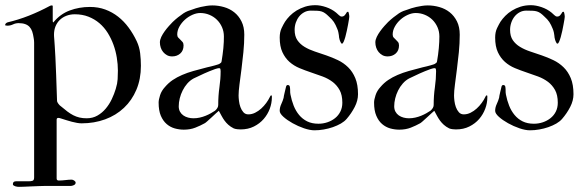

<svg xmlns="http://www.w3.org/2000/svg" viewBox="-37 -498 2263 741"><path d="M418 -225.6Q418 -250 413.8 -275.6Q409.7 -301.3 400.9 -325.4Q392.1 -349.6 378.7 -371.1Q365.2 -392.6 346.7 -408.4Q328.1 -424.3 304.4 -433.6Q280.8 -442.9 251.5 -442.9Q233.9 -442.9 219 -437Q204.1 -431.2 193.6 -420.9Q183.1 -410.6 177.2 -396.2Q171.4 -381.8 171.4 -364.3Q171.4 -361.3 171.6 -357.4Q171.9 -353.5 172.6 -344.7Q173.3 -335.9 174.3 -320.1Q175.3 -304.2 176.8 -277.1Q178.2 -250 179.7 -209.2Q181.2 -168.5 183.1 -109.9Q183.1 -104 188.5 -97.2Q193.8 -90.3 199.2 -86.9Q211.9 -76.2 223.1 -67.6Q234.4 -59.1 245.8 -53.2Q257.3 -47.4 269.8 -44.4Q282.2 -41.5 297.4 -41.5Q320.8 -41.5 339.1 -52Q357.4 -62.5 371.1 -78.9Q384.8 -95.2 394.3 -115.2Q403.8 -135.3 409.7 -154.8Q413.1 -166 414.8 -175Q416.5 -184.1 417 -192.4Q417.5 -200.7 417.5 -208.5Q417.5 -216.3 418 -225.6ZM-17.1 -401.4Q-17.1 -407.7 -8.3 -411.6Q33.7 -421.4 75 -437.7Q116.2 -454.1 154.3 -474.6Q156.7 -476.1 158.9 -476.6Q161.1 -477.1 163.1 -477.1Q166.5 -477.1 166.5 -474.6V-417.5Q166.5 -411.6 168.9 -411.6Q195.3 -443.8 231.9 -457.5Q268.6 -471.2 310.1 -471.2Q342.3 -471.2 369.4 -461.2Q396.5 -451.2 418.9 -433.6Q441.4 -416 459.2 -391.8Q477.1 -367.7 490.7 -338.9Q501 -316.9 503.9 -292.7Q506.8 -268.6 506.8 -244.1Q506.8 -192.9 489.5 -151.9Q472.2 -110.8 441.4 -81.8Q410.6 -52.7 368.7 -37.4Q326.7 -22 277.8 -22Q270 -22 260.3 -23.7Q250.5 -25.4 240.2 -28.1Q230 -30.8 219.2 -34.2Q208.5 -37.6 199.2 -40.5Q191.9 -43 188.5 -43Q181.6 -43 181.6 -36.1V190.9Q181.6 198.7 189.9 198.7Q202.1 198.7 215.6 197Q229 195.3 239.7 195.3Q244.1 195.3 249.5 199Q254.9 202.6 254.9 207Q254.9 213.4 247.8 216.6Q240.7 219.7 235.8 219.7H132.3Q127.4 219.7 113.3 220.2Q99.1 220.7 83.3 221.4Q67.4 222.2 53.7 222.7Q40 223.1 36.1 223.1Q33.7 223.1 29.5 222.7Q25.4 222.2 21.7 220.9Q18.1 219.7 15.4 217.8Q12.7 215.8 12.7 212.9Q12.7 201.7 24.4 201.7H72.8Q82.5 201.7 88.6 199.7Q94.7 197.8 94.7 186.5V-333.5Q94.7 -338.9 94.2 -343Q93.8 -347.2 92.8 -352.1Q90.8 -366.2 87.2 -376.7Q83.5 -387.2 76.9 -394.3Q70.3 -401.4 60.1 -405Q49.8 -408.7 34.7 -408.7Q23.4 -408.7 13.2 -403.8Q2.9 -398.9 -8.3 -398.9Q-17.1 -398.9 -17.1 -401.4Z M807.6 -70.3 805.2 -68.4Q804.7 -68.4 797.1 -61.3Q789.6 -54.2 780.3 -45.7Q771 -37.1 762.7 -29.8Q754.4 -22.5 752.4 -22Q736.8 -13.2 717 -5.4Q697.3 2.4 672.4 2.4Q654.8 2.4 637.5 -2.4Q620.1 -7.3 606.2 -19.3Q592.3 -31.2 583.7 -51.3Q575.2 -71.3 575.2 -102.1Q575.2 -113.3 580.8 -130.6Q586.4 -147.9 599.6 -162.1Q613.3 -178.2 629.6 -189.2Q646 -200.2 665.8 -208.7Q685.5 -217.3 709.5 -224.1Q733.4 -231 762.7 -238.3Q769.5 -239.7 777.3 -241.7Q785.2 -243.7 792.2 -245.6Q799.3 -247.6 804.4 -249.3Q809.6 -251 811 -252.4Q813.5 -254.4 815.7 -255.9Q817.9 -257.3 818.4 -262.7Q820.3 -273.9 822 -286.6Q823.7 -299.3 825 -312Q826.2 -324.7 826.7 -336.4Q827.1 -348.1 827.1 -357.4Q827.1 -376.5 819.8 -393.1Q812.5 -409.7 800 -421.9Q787.6 -434.1 771 -440.9Q754.4 -447.8 735.8 -447.8Q721.2 -447.8 705.3 -440.7Q689.5 -433.6 676.5 -421.9Q663.6 -410.2 655.3 -395.3Q647 -380.4 647 -364.7Q647 -357.4 650.9 -353Q654.8 -348.6 659.2 -344.7Q663.6 -340.8 667.5 -335.9Q671.4 -331.1 671.4 -322.8Q671.4 -302.7 658.7 -291.5Q646 -280.3 627.4 -280.3Q616.2 -280.3 607.7 -284.9Q599.1 -289.6 592.8 -297.1Q586.4 -304.7 583.3 -314.5Q580.1 -324.2 580.1 -334.5Q580.1 -344.2 585.4 -355.5Q590.8 -366.7 598.6 -377.4Q606.4 -388.2 615 -397.7Q623.5 -407.2 629.4 -413.1Q640.1 -423.3 650.1 -431.2Q660.2 -439 671.4 -446.8Q679.7 -452.1 688.5 -455.6Q697.3 -459 705.6 -461.4Q710.4 -463.4 719 -466.1Q727.5 -468.8 738 -471.2Q748.5 -473.6 760 -475.3Q771.5 -477.1 782.2 -477.1Q805.2 -477.1 827.4 -470.7Q849.6 -464.4 866.9 -450.7Q884.3 -437 895 -415.5Q905.8 -394 905.8 -364.3Q905.8 -331.1 902.3 -296.4Q898.9 -261.7 894.8 -230Q890.6 -198.2 887.2 -171.9Q883.8 -145.5 883.8 -129.4Q883.8 -121.1 885.3 -108.6Q886.7 -96.2 890.9 -84.7Q895 -73.2 902.3 -64.9Q909.7 -56.6 921.4 -56.6Q935.1 -56.6 947.8 -63Q960.4 -69.3 971.2 -79.1Q981.9 -88.9 990.5 -100.6Q999 -112.3 1004.4 -123.5Q1005.4 -125.5 1006.6 -127.7Q1007.8 -129.9 1010.3 -129.9Q1012.2 -129.9 1012.2 -126.5V-121.6Q1012.2 -100.1 1004.2 -78.4Q996.1 -56.6 980.7 -38.8Q965.3 -21 942.9 -9.8Q920.4 1.5 891.1 1.5Q885.7 1.5 878.7 0.7Q871.6 0 865.2 -2.4Q852.5 -8.8 844.2 -16.4Q835.9 -23.9 829.8 -32.2Q823.7 -40.5 818.6 -50Q813.5 -59.6 807.6 -70.3ZM652.8 -87.9Q652.8 -75.7 657.7 -66.9Q662.6 -58.1 670.7 -52.5Q678.7 -46.9 689 -44.2Q699.2 -41.5 709.5 -41.5Q722.2 -41.5 734.1 -44.2Q746.1 -46.9 756.8 -51.3Q767.6 -55.7 776.6 -60.8Q785.6 -65.9 793 -70.8Q805.2 -81.5 805.2 -92.8Q805.2 -128.9 809.8 -160.9Q814.5 -192.9 814.5 -223.6Q814.5 -227.1 813.7 -231Q813 -234.9 809.1 -234.9Q804.7 -234.9 800.5 -233.6Q796.4 -232.4 793 -231.4Q771.5 -223.6 751 -214.4Q730.5 -205.1 710.4 -195.3Q696.8 -188 686 -175.8Q675.3 -163.6 668 -148.9Q660.6 -134.3 656.7 -118.4Q652.8 -102.5 652.8 -87.9Z M1042.5 -70.3Q1042.5 -83.5 1048.6 -96.4Q1054.7 -109.4 1057.6 -120.6Q1057.6 -122.6 1058.8 -128.7Q1060.1 -134.8 1061.8 -141.8Q1063.5 -148.9 1064.9 -154.8Q1066.4 -160.6 1066.9 -163.1Q1068.4 -169.9 1073.7 -169.9Q1081.5 -169.9 1082 -160.6Q1083 -153.8 1082.8 -147.7Q1082.5 -141.6 1084 -133.3Q1088.4 -110.4 1096.4 -90.1Q1104.5 -69.8 1117.4 -54.2Q1130.4 -38.6 1148.7 -29.5Q1167 -20.5 1191.9 -20.5Q1210 -20.5 1226.6 -26.1Q1243.2 -31.7 1256.1 -42Q1269 -52.2 1276.6 -67.4Q1284.2 -82.5 1284.2 -101.6Q1284.2 -131.3 1273.7 -150.4Q1263.2 -169.4 1246.3 -182.1Q1229.5 -194.8 1207.8 -202.9Q1186 -210.9 1163.3 -218.5Q1140.6 -226.1 1118.9 -235.1Q1097.2 -244.1 1080.3 -259Q1063.5 -273.9 1053 -296.4Q1042.5 -318.8 1042.5 -353Q1042.5 -374 1049.8 -389.4Q1057.1 -404.8 1063 -414.1Q1070.3 -425.3 1081.5 -436.8Q1092.8 -448.2 1107.4 -457.3Q1122.1 -466.3 1140.4 -472.2Q1158.7 -478 1180.2 -478Q1199.2 -478 1221.4 -470.5Q1243.7 -462.9 1260.3 -449.2Q1265.6 -444.8 1271 -439.5Q1276.4 -434.1 1281.7 -434.1Q1288.6 -434.1 1293 -438.7Q1297.4 -443.4 1301.8 -451.2Q1302.7 -452.1 1304 -452.4Q1305.2 -452.6 1306.2 -452.6Q1307.6 -452.6 1308.3 -450Q1309.1 -447.3 1309.8 -444.1Q1310.5 -440.9 1310.8 -437.7Q1311 -434.6 1311 -433.1Q1311 -431.6 1309.8 -423.3Q1308.6 -415 1306.4 -403.6Q1304.2 -392.1 1301.5 -379.2Q1298.8 -366.2 1295.7 -355.2Q1292.5 -344.2 1289.3 -336.9Q1286.1 -329.6 1283.2 -329.6Q1282.2 -329.6 1281.2 -330.1Q1279.3 -331.1 1279.3 -332Q1275.4 -338.9 1273.9 -343.8Q1272.5 -348.6 1271.7 -353Q1271 -357.4 1270.8 -362.1Q1270.5 -366.7 1269 -372.6Q1268.1 -376.5 1267.1 -380.1Q1266.1 -383.8 1264.6 -386.7Q1258.3 -402.8 1251.5 -413.1Q1244.6 -423.3 1232.4 -434.1Q1224.1 -442.4 1217.5 -447Q1210.9 -451.7 1203.6 -453.9Q1196.3 -456.1 1186.5 -456.5Q1176.8 -457 1162.6 -457Q1148.9 -457 1137.5 -450.9Q1126 -444.8 1117.7 -434.6Q1109.4 -424.3 1104.7 -410.9Q1100.1 -397.5 1100.1 -382.8Q1100.1 -358.4 1110.6 -343Q1121.1 -327.6 1138.4 -317.1Q1155.8 -306.6 1177.7 -299.3Q1199.7 -292 1222.4 -284.2Q1245.1 -276.4 1267.1 -265.9Q1289.1 -255.4 1306.4 -238.5Q1323.7 -221.7 1334.2 -196.5Q1344.7 -171.4 1344.7 -134.3Q1344.7 -109.9 1332 -85.2Q1319.3 -60.5 1300.8 -39.1Q1292.5 -29.3 1278.6 -21.2Q1264.6 -13.2 1247.8 -7.3Q1231 -1.5 1212.6 1.7Q1194.3 4.9 1176.8 4.9Q1159.2 4.9 1136.2 -2.9Q1113.3 -10.7 1092.3 -22.5Q1071.3 -34.2 1056.9 -47.1Q1042.5 -60.1 1042.5 -70.3Z M1639.2 -70.3 1636.7 -68.4Q1636.2 -68.4 1628.7 -61.3Q1621.1 -54.2 1611.8 -45.7Q1602.5 -37.1 1594.2 -29.8Q1585.9 -22.5 1584 -22Q1568.4 -13.2 1548.6 -5.4Q1528.8 2.4 1503.9 2.4Q1486.3 2.4 1469 -2.4Q1451.7 -7.3 1437.7 -19.3Q1423.8 -31.2 1415.3 -51.3Q1406.7 -71.3 1406.7 -102.1Q1406.7 -113.3 1412.4 -130.6Q1418 -147.9 1431.2 -162.1Q1444.8 -178.2 1461.2 -189.2Q1477.5 -200.2 1497.3 -208.7Q1517.1 -217.3 1541 -224.1Q1564.9 -231 1594.2 -238.3Q1601.1 -239.7 1608.9 -241.7Q1616.7 -243.7 1623.8 -245.6Q1630.9 -247.6 1636 -249.3Q1641.1 -251 1642.6 -252.4Q1645 -254.4 1647.2 -255.9Q1649.4 -257.3 1649.9 -262.7Q1651.9 -273.9 1653.6 -286.6Q1655.3 -299.3 1656.5 -312Q1657.7 -324.7 1658.2 -336.4Q1658.7 -348.1 1658.7 -357.4Q1658.7 -376.5 1651.4 -393.1Q1644 -409.7 1631.6 -421.9Q1619.1 -434.1 1602.5 -440.9Q1585.9 -447.8 1567.4 -447.8Q1552.7 -447.8 1536.9 -440.7Q1521 -433.6 1508.1 -421.9Q1495.1 -410.2 1486.8 -395.3Q1478.5 -380.4 1478.5 -364.7Q1478.5 -357.4 1482.4 -353Q1486.3 -348.6 1490.7 -344.7Q1495.1 -340.8 1499 -335.9Q1502.9 -331.1 1502.9 -322.8Q1502.9 -302.7 1490.2 -291.5Q1477.5 -280.3 1459 -280.3Q1447.8 -280.3 1439.2 -284.9Q1430.7 -289.6 1424.3 -297.1Q1418 -304.7 1414.8 -314.5Q1411.6 -324.2 1411.6 -334.5Q1411.6 -344.2 1417 -355.5Q1422.4 -366.7 1430.2 -377.4Q1438 -388.2 1446.5 -397.7Q1455.1 -407.2 1460.9 -413.1Q1471.7 -423.3 1481.7 -431.2Q1491.7 -439 1502.9 -446.8Q1511.2 -452.1 1520 -455.6Q1528.8 -459 1537.1 -461.4Q1542 -463.4 1550.5 -466.1Q1559.1 -468.8 1569.6 -471.2Q1580.1 -473.6 1591.6 -475.3Q1603 -477.1 1613.8 -477.1Q1636.7 -477.1 1658.9 -470.7Q1681.2 -464.4 1698.5 -450.7Q1715.8 -437 1726.6 -415.5Q1737.3 -394 1737.3 -364.3Q1737.3 -331.1 1733.9 -296.4Q1730.5 -261.7 1726.3 -230Q1722.2 -198.2 1718.8 -171.9Q1715.3 -145.5 1715.3 -129.4Q1715.3 -121.1 1716.8 -108.6Q1718.3 -96.2 1722.4 -84.7Q1726.6 -73.2 1733.9 -64.9Q1741.2 -56.6 1752.9 -56.6Q1766.6 -56.6 1779.3 -63Q1792 -69.3 1802.7 -79.1Q1813.5 -88.9 1822 -100.6Q1830.6 -112.3 1835.9 -123.5Q1836.9 -125.5 1838.1 -127.7Q1839.4 -129.9 1841.8 -129.9Q1843.8 -129.9 1843.8 -126.5V-121.6Q1843.8 -100.1 1835.7 -78.4Q1827.6 -56.6 1812.3 -38.8Q1796.9 -21 1774.4 -9.8Q1752 1.5 1722.7 1.5Q1717.3 1.5 1710.2 0.7Q1703.1 0 1696.8 -2.4Q1684.1 -8.8 1675.8 -16.4Q1667.5 -23.9 1661.4 -32.2Q1655.3 -40.5 1650.1 -50Q1645 -59.6 1639.2 -70.3ZM1484.4 -87.9Q1484.4 -75.7 1489.3 -66.9Q1494.1 -58.1 1502.2 -52.5Q1510.3 -46.9 1520.5 -44.2Q1530.8 -41.5 1541 -41.5Q1553.7 -41.5 1565.7 -44.2Q1577.6 -46.9 1588.4 -51.3Q1599.1 -55.7 1608.2 -60.8Q1617.2 -65.9 1624.5 -70.8Q1636.7 -81.5 1636.7 -92.8Q1636.7 -128.9 1641.4 -160.9Q1646 -192.9 1646 -223.6Q1646 -227.1 1645.3 -231Q1644.5 -234.9 1640.6 -234.9Q1636.2 -234.9 1632.1 -233.6Q1627.9 -232.4 1624.5 -231.4Q1603 -223.6 1582.5 -214.4Q1562 -205.1 1542 -195.3Q1528.3 -188 1517.6 -175.8Q1506.8 -163.6 1499.5 -148.9Q1492.2 -134.3 1488.3 -118.4Q1484.4 -102.5 1484.4 -87.9Z M1874 -70.3Q1874 -83.5 1880.1 -96.4Q1886.2 -109.4 1889.2 -120.6Q1889.2 -122.6 1890.4 -128.7Q1891.6 -134.8 1893.3 -141.8Q1895 -148.9 1896.5 -154.8Q1897.9 -160.6 1898.4 -163.1Q1899.9 -169.9 1905.3 -169.9Q1913.1 -169.9 1913.6 -160.6Q1914.6 -153.8 1914.3 -147.7Q1914.1 -141.6 1915.5 -133.3Q1919.9 -110.4 1928 -90.1Q1936 -69.8 1949 -54.2Q1961.9 -38.6 1980.2 -29.5Q1998.5 -20.5 2023.4 -20.5Q2041.5 -20.5 2058.1 -26.1Q2074.7 -31.7 2087.6 -42Q2100.6 -52.2 2108.2 -67.4Q2115.7 -82.5 2115.7 -101.6Q2115.7 -131.3 2105.2 -150.4Q2094.7 -169.4 2077.9 -182.1Q2061 -194.8 2039.3 -202.9Q2017.6 -210.9 1994.9 -218.5Q1972.2 -226.1 1950.4 -235.1Q1928.7 -244.1 1911.9 -259Q1895 -273.9 1884.5 -296.4Q1874 -318.8 1874 -353Q1874 -374 1881.3 -389.4Q1888.7 -404.8 1894.5 -414.1Q1901.9 -425.3 1913.1 -436.8Q1924.3 -448.2 1939 -457.3Q1953.6 -466.3 1971.9 -472.2Q1990.2 -478 2011.7 -478Q2030.8 -478 2053 -470.5Q2075.2 -462.9 2091.8 -449.2Q2097.2 -444.8 2102.5 -439.5Q2107.9 -434.1 2113.3 -434.1Q2120.1 -434.1 2124.5 -438.7Q2128.9 -443.4 2133.3 -451.2Q2134.3 -452.1 2135.5 -452.4Q2136.7 -452.6 2137.7 -452.6Q2139.2 -452.6 2139.9 -450Q2140.6 -447.3 2141.4 -444.1Q2142.1 -440.9 2142.3 -437.7Q2142.6 -434.6 2142.6 -433.1Q2142.6 -431.6 2141.4 -423.3Q2140.1 -415 2137.9 -403.6Q2135.7 -392.1 2133.1 -379.2Q2130.4 -366.2 2127.2 -355.2Q2124 -344.2 2120.8 -336.9Q2117.7 -329.6 2114.7 -329.6Q2113.8 -329.6 2112.8 -330.1Q2110.8 -331.1 2110.8 -332Q2106.9 -338.9 2105.5 -343.8Q2104 -348.6 2103.3 -353Q2102.5 -357.4 2102.3 -362.1Q2102.1 -366.7 2100.6 -372.6Q2099.6 -376.5 2098.6 -380.1Q2097.7 -383.8 2096.2 -386.7Q2089.8 -402.8 2083 -413.1Q2076.2 -423.3 2064 -434.1Q2055.7 -442.4 2049.1 -447Q2042.5 -451.7 2035.2 -453.9Q2027.8 -456.1 2018.1 -456.5Q2008.3 -457 1994.1 -457Q1980.5 -457 1969 -450.9Q1957.5 -444.8 1949.2 -434.6Q1940.9 -424.3 1936.3 -410.9Q1931.6 -397.5 1931.6 -382.8Q1931.6 -358.4 1942.1 -343Q1952.6 -327.6 1970 -317.1Q1987.3 -306.6 2009.3 -299.3Q2031.2 -292 2054 -284.2Q2076.7 -276.4 2098.6 -265.9Q2120.6 -255.4 2137.9 -238.5Q2155.3 -221.7 2165.8 -196.5Q2176.3 -171.4 2176.3 -134.3Q2176.3 -109.9 2163.6 -85.2Q2150.9 -60.5 2132.3 -39.1Q2124 -29.3 2110.1 -21.2Q2096.2 -13.2 2079.3 -7.3Q2062.5 -1.5 2044.2 1.7Q2025.9 4.9 2008.3 4.9Q1990.7 4.9 1967.8 -2.9Q1944.8 -10.7 1923.8 -22.5Q1902.8 -34.2 1888.4 -47.1Q1874 -60.1 1874 -70.3Z"/></svg>

Font: IM FELL French Canon
Style: Regular
Weight: 400
Designer: Igino Marini
Foundry: Igino Marini,
Version: 3.00